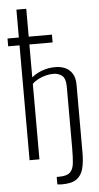

<svg xmlns="http://www.w3.org/2000/svg" viewBox="-62 -848 531 1029"><g transform="rotate(-5 203.0 -333.0)"><path d="M230 144Q222 144 217 143.5Q212 143 204 142V102H217Q259 102 276 85.5Q293 69 296.5 37Q300 5 300 -41V-375Q300 -419 281 -434.5Q262 -450 234 -450Q213 -450 192 -444.5Q171 -439 152.5 -429.5Q134 -420 120 -406V0H67V-810H120V-441Q133 -452 151.5 -462Q170 -472 194.5 -478.5Q219 -485 248 -485Q276 -485 299.5 -475Q323 -465 338 -442Q353 -419 353 -380V-14Q353 33 344 69Q335 105 309 124.5Q283 144 230 144ZM6 -618V-660H245V-618Z"/></g></svg>

Font: Oswald ExtraLight
Style: Regular
Weight: 250
Designer: Vernon Adams
Foundry: Vernon Adams
Version: Version 4.103;gftools[0.9.33.dev8+g029e19f]